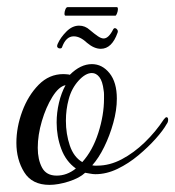

<svg xmlns="http://www.w3.org/2000/svg" viewBox="-20 -506 492 539"><path d="M119 13Q70 13 48 -22.5Q26 -58 26 -105Q26 -149 42.5 -193.5Q59 -238 88.5 -268Q118 -298 158 -298Q160 -298 167 -297.5Q174 -297 176 -296Q206 -326 238 -326Q267 -326 287.5 -300.5Q308 -275 308 -229Q308 -197 298 -161Q288 -125 272.5 -93.5Q257 -62 239 -42Q243 -41 246 -41Q249 -41 253 -41Q288 -41 322 -59Q356 -77 386.5 -106.5Q417 -136 440 -171Q445 -177 447 -177Q452 -177 452 -170Q452 -163 448 -158Q438 -140 417 -116.5Q396 -93 368.5 -70Q341 -47 310 -32Q279 -17 248 -17Q241 -17 233.5 -18.5Q226 -20 219 -21Q203 -6 173 3.5Q143 13 119 13ZM211 -51Q240 -83 256 -133Q272 -183 272 -229Q272 -235 272 -241Q272 -247 271 -252Q268 -278 259 -289.5Q250 -301 238 -301Q220 -301 200.5 -279.5Q181 -258 173 -228Q165 -199 165 -167Q165 -130 176 -97.5Q187 -65 211 -51ZM139 -13Q168 -13 193 -33Q165 -53 152 -88Q139 -123 139 -162Q139 -190 145.5 -217.5Q152 -245 164 -267Q145 -263 127 -234Q109 -205 97.5 -166Q86 -127 86 -91Q86 -58 98 -35.5Q110 -13 139 -13ZM263 -369Q244 -369 224 -386Q205 -404 187 -404Q165 -404 154 -373Q153 -370 148 -370Q144 -370 141.5 -373Q139 -376 142 -383Q150 -401 166.5 -417.5Q183 -434 202 -434Q219 -434 232 -422Q245 -411 254.5 -404.5Q264 -398 271 -398Q285 -398 298 -424Q300 -427 302 -427Q306 -427 309 -423Q312 -419 310 -414Q294 -369 263 -369ZM164 -462Q161 -462 161 -468Q161 -473 163.5 -479.5Q166 -486 170 -486H308Q311 -486 311 -480Q311 -475 308.5 -468.5Q306 -462 304 -462Z"/></svg>

Font: Gwendolyn
Style: Bold
Weight: 700
Designer: Robert E. Leuschke
Foundry: Robert E. Leuschke
Version: Version 1.010; ttfautohint (v1.8.3)